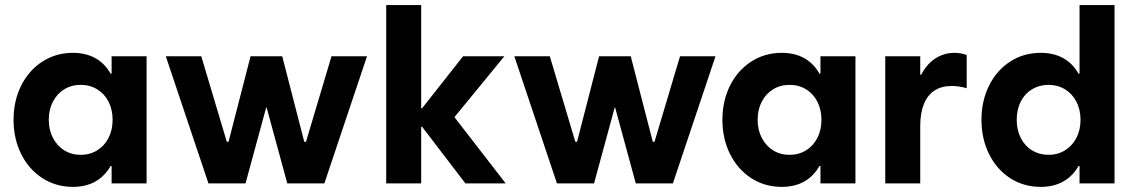

<svg xmlns="http://www.w3.org/2000/svg" viewBox="-20 -727 4497 761"><path d="M269 13.7Q201.7 13.7 147.9 -21Q94.2 -55.7 64 -116.5Q33.7 -177.2 33.7 -252Q33.7 -327.1 64 -387.7Q94.2 -448.2 147.9 -482.9Q201.7 -517.6 269 -517.6Q329.1 -517.6 370.8 -488.5Q412.6 -459.5 434.6 -400.1Q456.5 -340.8 456.5 -252L406.7 -435.1H468.3V-68.8H406.7L456.5 -252Q456.5 -163.1 434.6 -104Q412.6 -44.9 370.8 -15.6Q329.1 13.7 269 13.7ZM426.3 -252Q426.3 -292.5 410.2 -324Q394 -355.5 365.2 -373Q336.4 -390.6 299.8 -390.6Q263.2 -390.6 234.6 -373Q206.1 -355.5 189.7 -324Q173.3 -292.5 173.3 -252Q173.3 -212.4 189.7 -180.7Q206.1 -148.9 234.6 -131.1Q263.2 -113.3 299.8 -113.3Q336.4 -113.3 365.2 -131.1Q394 -148.9 410.2 -180.4Q426.3 -211.9 426.3 -252ZM422.4 0V-101.6L444.3 -252L422.4 -385.7V-503.9H561V0Z M637.2 -503.9H777.8L928.2 0L843.3 -165H928.2V0H806.2ZM973.1 -503.9H1068.8L1054.7 -373V-300.8H1017.1L1054.7 -373L953.1 0H843.3ZM1017.1 -373 1002.9 -503.9H1098.6L1228.5 0L1143.6 -165H1228.5V0H1118.7ZM1293.9 -503.9H1434.6L1265.6 0H1143.6Z M1510.7 -707H1649.4V0H1510.7ZM1626 -259.8 1670.9 -224.6H1624V-297.9H1670.9L1626 -263.7L1815.4 -503.9H1979L1781.2 -262.7L1984.4 0H1824.7Z M2018.6 -503.9H2159.2L2309.6 0L2224.6 -165H2309.6V0H2187.5ZM2354.5 -503.9H2450.2L2436 -373V-300.8H2398.4L2436 -373L2334.5 0H2224.6ZM2398.4 -373 2384.3 -503.9H2480L2609.9 0L2524.9 -165H2609.9V0H2500ZM2675.3 -503.9H2815.9L2647 0H2524.9Z M3078.6 13.7Q3011.2 13.7 2957.5 -21Q2903.8 -55.7 2873.5 -116.5Q2843.3 -177.2 2843.3 -252Q2843.3 -327.1 2873.5 -387.7Q2903.8 -448.2 2957.5 -482.9Q3011.2 -517.6 3078.6 -517.6Q3138.7 -517.6 3180.4 -488.5Q3222.2 -459.5 3244.1 -400.1Q3266.1 -340.8 3266.1 -252L3216.3 -435.1H3277.8V-68.8H3216.3L3266.1 -252Q3266.1 -163.1 3244.1 -104Q3222.2 -44.9 3180.4 -15.6Q3138.7 13.7 3078.6 13.7ZM3235.8 -252Q3235.8 -292.5 3219.7 -324Q3203.6 -355.5 3174.8 -373Q3146 -390.6 3109.4 -390.6Q3072.8 -390.6 3044.2 -373Q3015.6 -355.5 2999.3 -324Q2982.9 -292.5 2982.9 -252Q2982.9 -212.4 2999.3 -180.7Q3015.6 -148.9 3044.2 -131.1Q3072.8 -113.3 3109.4 -113.3Q3146 -113.3 3174.8 -131.1Q3203.6 -148.9 3219.7 -180.4Q3235.8 -211.9 3235.8 -252ZM3231.9 0V-101.6L3253.9 -252L3231.9 -385.7V-503.9H3370.6V0Z M3488.8 -503.9H3627.4V0H3488.8ZM3607.9 -325.7V-430.7H3643.1L3607.9 -325.7Q3607.9 -380.4 3628.2 -424.3Q3648.4 -468.3 3683.8 -492.9Q3719.2 -517.6 3763.2 -517.6Q3787.1 -517.6 3811.5 -509.3V-377.4Q3781.7 -386.2 3752 -386.2Q3711.9 -386.2 3684.1 -368.2Q3656.2 -350.1 3641.8 -314.5Q3627.4 -278.8 3627.4 -227.5Z M4397.5 -707H4258.8V-385.7L4280.8 -252L4258.8 -101.6V0H4397.5ZM4243.2 -68.8H4304.7V-435.1H4243.2L4293 -252Q4293 -340.8 4271 -400.1Q4249 -459.5 4207 -488.5Q4165 -517.6 4105.5 -517.6Q4037.1 -517.6 3983.7 -482.9Q3930.2 -448.2 3900.2 -387.7Q3870.1 -327.1 3870.1 -252Q3870.1 -177.2 3900.1 -116.5Q3930.2 -55.7 3983.6 -21Q4037.1 13.7 4105.5 13.7Q4165 13.7 4207 -15.6Q4249 -44.9 4271 -104Q4293 -163.1 4293 -252ZM4009.8 -252Q4009.8 -292.5 4025.6 -324Q4041.5 -355.5 4070.6 -373Q4099.6 -390.6 4136.3 -390.6Q4172.3 -390.6 4201.1 -373Q4230 -355.5 4246.3 -324Q4262.7 -292.5 4262.7 -252Q4262.7 -211.9 4246.3 -180.4Q4230 -148.9 4201.1 -131.1Q4172.3 -113.3 4136.3 -113.3Q4099.6 -113.3 4070.6 -131.1Q4041.5 -148.9 4025.6 -180.6Q4009.8 -212.3 4009.8 -252Z"/></svg>

Font: Wanted Sans Variable
Style: Regular
Weight: 400
Designer: Original Design by Kil Hyung-jin and Kang Hanbin, Wanted Lab, Inc; Hangeul from Source Han Sans by Jang Soo-young and Ka
Foundry: Wanted Lab, Inc.
Version: Version 1.003;Glyphs 3.2 (3227)